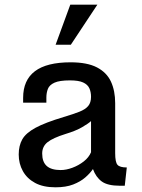

<svg xmlns="http://www.w3.org/2000/svg" viewBox="-20 -800 613 831"><path d="M220.2 10.7Q167 10.7 131.8 -8.3Q96.7 -27.3 78.9 -59.6Q61 -91.8 61 -131.3Q61 -169.4 76.4 -196.8Q91.8 -224.1 133.5 -246.8Q175.3 -269.5 255.4 -293.5Q297.9 -306.2 323.7 -316.4Q349.6 -326.7 361.8 -341.3Q374 -356 374 -380.9Q374 -401.9 366.7 -418Q359.4 -434.1 339.8 -443.1Q320.3 -452.1 282.7 -452.1Q237.3 -452.1 215.6 -442.1Q193.8 -432.1 187.3 -415.3Q180.7 -398.4 180.7 -377.9V-355.5H80.1V-376.5Q80.1 -453.1 131.1 -491.7Q182.1 -530.3 285.6 -530.3Q357.4 -530.3 399.7 -508.3Q441.9 -486.3 460.2 -446.8Q478.5 -407.2 478.5 -353.5V-137.2Q478.5 -98.1 488.5 -86.7Q498.5 -75.2 528.8 -75.2L520 3.9H498.5Q445.8 3.9 420.4 -14.6Q395 -33.2 382.3 -68.4Q370.1 -50.3 349.1 -32Q328.1 -13.7 296.6 -1.5Q265.1 10.7 220.2 10.7ZM242.7 -64Q266.6 -64 293.5 -74Q320.3 -84 342.5 -101.3Q364.7 -118.7 374 -141.1V-275.9Q362.3 -265.1 335 -249.3Q307.6 -233.4 263.7 -220.2Q209 -203.1 185.8 -184.6Q162.6 -166 162.6 -135.7Q162.6 -99.1 182.4 -81.5Q202.1 -64 242.7 -64ZM220.7 -606.4 284.2 -779.8H401.4L286.6 -606.4Z"/></svg>

Font: Monda Medium
Style: Regular
Weight: 500
Designer: Vernon Adams
Foundry: Vernon Adams
Version: Version 2.200